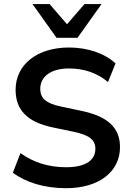

<svg xmlns="http://www.w3.org/2000/svg" viewBox="-20 -941 659 970"><path d="M313.7 9.8C480.4 9.8 586.3 -73.5 586.3 -198C586.3 -296.1 523.5 -352.9 394.1 -380.4L287.3 -402.9C211.8 -418.6 183.3 -445.1 183.3 -492.2C183.3 -553.9 237.3 -595.1 327.5 -595.1C405.9 -595.1 470.6 -572.5 525.5 -526.5L563.7 -620.6C508.8 -671.6 422.5 -701 328.4 -701C168.6 -701 58.8 -615.7 58.8 -487.3C58.8 -385.3 118.6 -324.5 243.1 -298L351 -275.5C431.4 -258.8 461.8 -234.3 461.8 -189.2C461.8 -134.3 416.7 -96.1 313.7 -96.1C223.5 -96.1 147.1 -121.6 83.3 -167.6L45.1 -68.6C108.8 -19.6 204.9 9.8 313.7 9.8ZM265.7 -750H371.6L493.1 -920.6H406.9L318.6 -818.6L230.4 -920.6H144.1Z"/></svg>

Font: LL Pando Sans
Style: Bold
Weight: 700
Designer: Joshua Smith
Foundry: Joshua Smith
Version: Version 1.000;Glyphs 3.2.1 (3258)